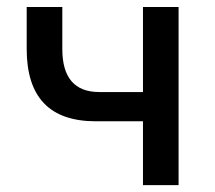

<svg xmlns="http://www.w3.org/2000/svg" viewBox="-20 -538 626 558"><path d="M258.8 -185.5Q157.7 -185.5 107.7 -238Q57.6 -290.5 57.6 -395.5V-517.6H161.1V-395.5Q161.1 -333 188 -301.8Q214.8 -270.5 268.6 -270.5H423.8V-185.5ZM395.5 0V-517.6H499V0Z"/></svg>

Font: Cascadia Mono
Style: Regular
Weight: 400
Monospace: yes
Designer: Aaron Bell
Foundry: Saja Typeworks
Version: Version 2404.023